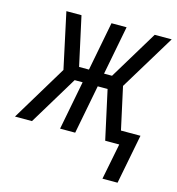

<svg xmlns="http://www.w3.org/2000/svg" viewBox="-144 -621 815 884"><g transform="rotate(15 263.5 -179.0)"><path d="M424 172 458 0H391L340 -233H293L248 0H176L221 -233H183L42 0H-39L121 -265L64 -530H136L187 -297H234L279 -530H351L306 -297H344L485 -530H566L405 -265L449 -64H542L496 172Z"/></g></svg>

Font: Lode
Style: Italic
Weight: 400
Italic angle: -11°
Monospace: yes
Designer: Belleve Invis
Foundry: Belleve Invis
Version: Version 29.2.0; ttfautohint (v1.8.3)